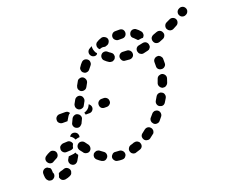

<svg xmlns="http://www.w3.org/2000/svg" viewBox="-99 -738 1123 925"><g transform="rotate(-20 462.0 -275.0)"><path d="M400 16Q403 13 405 9Q407 5 407 1Q407 -9 401 -15Q395 -22 385 -23Q376 -23 367 -24Q362 -25 358 -24Q354 -23 350 -20Q347 -17 344 -13Q342 -10 341 -5Q340 4 346 11Q351 19 361 20Q372 22 384 22Q388 22 392 21Q397 19 400 16ZM68 -2Q68 -1 68 -1Q70 8 77 14Q85 19 94 18Q107 16 120 10Q124 8 127 5Q130 2 131 -3Q133 -7 133 -11Q133 -16 131 -20Q127 -28 118 -32Q110 -35 101 -31Q94 -28 87 -27Q83 -26 79 -24Q76 -22 73 -19Q73 -15 71 -10Q70 -6 68 -2Q68 -2 68 -2ZM493 -23Q492 -27 489 -30Q486 -33 482 -35Q477 -37 473 -37Q468 -37 464 -36Q455 -32 446 -30Q437 -27 433 -19Q428 -11 431 -2Q432 2 435 6Q437 9 441 11Q445 14 450 14Q454 15 458 13Q469 10 480 6Q489 3 493 -5Q497 -14 493 -23ZM47 -51Q46 -55 43 -59Q43 -59 42 -59Q42 -59 42 -59Q38 -61 33 -64Q32 -65 31 -66Q30 -66 29 -66Q28 -66 27 -66Q18 -67 11 -61Q4 -55 3 -46Q3 -41 3 -36Q3 -23 8 -13Q11 -9 14 -6Q17 -3 22 -2Q26 -1 30 -1Q35 -1 39 -4Q47 -8 50 -17Q53 -26 48 -34Q48 -35 48 -36Q48 -39 48 -42Q48 -47 47 -51ZM305 -3Q309 -4 313 -7Q316 -9 319 -13Q324 -21 322 -30Q320 -39 312 -44Q304 -49 297 -55Q294 -58 289 -59Q285 -60 281 -60Q276 -59 272 -57Q268 -55 265 -52Q263 -48 261 -44Q260 -40 260 -35Q261 -31 263 -27Q265 -23 269 -20Q278 -12 288 -6Q292 -4 296 -3Q300 -2 305 -3ZM572 -57Q572 -61 571 -65Q570 -70 567 -73Q561 -81 552 -82Q543 -83 535 -77Q528 -71 520 -65Q512 -60 510 -51Q509 -42 514 -34Q519 -26 529 -25Q538 -23 545 -28Q554 -35 563 -42Q567 -44 569 -48Q571 -52 572 -57ZM140 -69Q143 -75 147 -81Q147 -81 148 -81Q157 -82 166 -83Q175 -83 183 -87Q185 -81 189 -76Q190 -75 192 -73Q191 -71 191 -69Q190 -67 189 -65Q184 -55 178 -46Q173 -38 164 -35Q155 -33 147 -38Q146 -39 145 -40Q144 -40 143 -41Q143 -42 142 -42Q140 -45 139 -47Q138 -50 137 -52Q136 -57 137 -61Q137 -65 140 -69ZM234 -66Q243 -64 251 -70Q258 -76 259 -85Q260 -94 255 -102Q254 -102 254 -103Q246 -114 242 -119Q236 -126 226 -127Q217 -128 210 -122Q203 -116 202 -107Q201 -98 207 -90Q210 -86 218 -76Q219 -75 219 -74Q225 -67 234 -66ZM98 -120Q94 -129 85 -132Q77 -136 68 -132Q56 -127 46 -120Q38 -115 36 -105Q35 -96 40 -89Q45 -81 54 -79Q64 -77 71 -83Q78 -87 86 -91Q94 -94 98 -103Q101 -112 98 -120ZM627 -140Q623 -143 619 -144Q615 -145 610 -145Q606 -144 602 -142Q598 -140 595 -136Q589 -129 582 -121Q579 -118 578 -114Q576 -110 577 -105Q577 -101 579 -97Q581 -93 584 -90Q591 -83 600 -84Q610 -84 616 -91Q623 -99 630 -108Q636 -115 635 -125Q634 -134 627 -140ZM179 -145Q172 -151 163 -150Q152 -150 141 -149Q137 -148 133 -146Q129 -144 126 -141Q123 -137 122 -133Q121 -129 121 -124Q122 -115 129 -109Q136 -103 146 -104Q155 -105 165 -105Q169 -105 173 -107Q177 -108 180 -111Q181 -119 185 -127Q186 -128 187 -130Q186 -139 179 -145ZM227 -165Q224 -173 216 -177Q208 -181 199 -179Q190 -176 186 -168V-167Q191 -165 195 -161Q202 -155 205 -146Q206 -146 206 -146Q208 -147 210 -147Q219 -150 227 -150Q230 -157 227 -165ZM673 -216Q670 -218 665 -219Q661 -219 656 -218Q652 -217 649 -214Q645 -211 643 -207Q638 -198 633 -190Q628 -182 630 -173Q632 -164 640 -159Q644 -157 649 -156Q653 -155 657 -156Q662 -157 665 -160Q669 -163 671 -167Q677 -176 682 -185Q687 -194 684 -203Q682 -212 673 -216ZM227 -198Q231 -196 236 -195Q240 -195 244 -196Q249 -198 252 -201Q255 -203 258 -207L267 -226Q272 -234 269 -243Q266 -252 258 -256Q250 -261 241 -258Q232 -255 227 -247L218 -228Q213 -220 216 -211Q219 -202 227 -198ZM705 -300Q697 -302 688 -298Q680 -294 677 -285Q674 -276 670 -266Q667 -258 671 -249Q675 -241 683 -237Q688 -236 692 -236Q697 -236 701 -238Q705 -240 708 -243Q711 -246 713 -250Q717 -261 720 -271Q723 -280 719 -288Q714 -297 705 -300ZM292 -242H312Q321 -242 327 -248Q334 -255 334 -264Q334 -270 331 -275Q328 -280 323 -284L319 -276Q315 -268 309 -263Q301 -257 293 -254Q291 -254 289 -253Q290 -251 290 -250Q292 -246 292 -242ZM224 -275Q221 -280 216 -284Q210 -287 204 -287H174Q165 -287 158 -280Q152 -274 152 -265Q151 -255 158 -249Q165 -242 174 -242H199L208 -257Q212 -265 218 -271Q221 -273 224 -275ZM423 -265Q423 -274 417 -280Q410 -287 401 -287H389Q380 -287 373 -280Q367 -274 367 -264Q367 -255 373 -248Q380 -242 389 -242H401Q410 -242 417 -249Q424 -255 423 -265ZM258 -290Q259 -286 262 -283Q265 -279 269 -277Q277 -273 286 -276Q295 -278 299 -287L309 -305Q313 -313 310 -322Q308 -331 299 -336Q291 -340 282 -337Q273 -334 269 -326L259 -308Q257 -304 257 -299Q256 -295 258 -290ZM733 -375Q731 -379 728 -382Q725 -385 721 -387Q716 -389 712 -388Q703 -388 696 -381Q690 -375 690 -365Q690 -360 690 -356Q690 -351 690 -346Q689 -337 695 -330Q702 -323 711 -323Q715 -322 720 -324Q724 -325 727 -328Q731 -331 733 -335Q735 -339 735 -344Q735 -350 735 -356Q735 -361 735 -367Q735 -371 733 -375ZM310 -356Q319 -352 328 -355Q336 -357 341 -366L351 -384Q355 -393 352 -401Q349 -410 341 -415Q333 -419 324 -416Q315 -414 311 -405L301 -387Q297 -378 299 -370Q302 -361 310 -356ZM606 -441Q606 -445 605 -449Q603 -453 600 -457Q597 -460 593 -462Q589 -464 585 -464Q575 -464 565 -465Q556 -466 549 -461Q541 -455 540 -445Q540 -441 541 -437Q543 -432 545 -429Q548 -425 552 -423Q556 -421 561 -421Q571 -420 583 -419Q592 -419 599 -425Q606 -431 606 -441ZM692 -439Q694 -442 695 -447Q695 -451 694 -456Q692 -465 684 -470Q676 -474 667 -472Q657 -470 648 -468Q639 -467 633 -459Q628 -451 630 -442Q631 -438 633 -434Q635 -430 639 -428Q643 -425 647 -424Q652 -423 656 -424Q667 -426 678 -429Q682 -430 686 -432Q689 -435 692 -439ZM352 -436Q359 -430 368 -432Q377 -433 383 -441Q389 -448 395 -456Q401 -463 400 -472Q400 -481 393 -487Q386 -493 376 -493Q367 -492 361 -485Q353 -477 347 -467Q341 -460 343 -451Q344 -441 352 -436ZM503 -439Q508 -441 511 -443Q515 -446 517 -450Q519 -454 520 -458Q520 -463 519 -467Q518 -471 515 -475Q512 -478 508 -481Q501 -485 497 -489Q490 -496 481 -496Q471 -496 465 -490Q458 -483 458 -474Q458 -464 464 -458Q474 -448 486 -441Q490 -439 495 -439Q499 -438 503 -439ZM778 -486Q775 -495 766 -499Q758 -502 749 -499Q740 -495 730 -492Q721 -488 717 -480Q714 -471 717 -463Q720 -454 728 -450Q737 -446 746 -449Q756 -453 766 -457Q774 -460 778 -469Q782 -478 778 -486ZM859 -525Q855 -533 846 -536Q837 -539 829 -535Q820 -530 810 -526Q802 -522 799 -513Q796 -504 800 -496Q802 -492 805 -489Q809 -486 813 -484Q817 -483 821 -483Q826 -483 830 -485Q839 -490 849 -495Q857 -499 860 -508Q863 -517 859 -525ZM418 -534Q425 -538 432 -542Q431 -533 433 -524Q435 -516 439 -508Q442 -505 445 -501Q443 -498 441 -495Q433 -490 424 -493Q416 -495 411 -503Q406 -511 408 -520Q410 -529 418 -534ZM627 -519Q625 -525 626 -532Q627 -532 627 -532Q628 -535 628 -537Q629 -538 629 -539Q630 -540 631 -541Q633 -545 637 -547Q641 -549 646 -550Q650 -550 654 -549Q659 -548 662 -545Q672 -538 680 -528Q683 -525 685 -520Q686 -516 686 -512Q686 -507 684 -503Q682 -499 679 -496Q678 -496 678 -496Q678 -495 677 -495Q670 -496 662 -494Q658 -493 654 -493Q652 -493 650 -495Q649 -496 647 -498Q641 -505 635 -510Q630 -513 627 -519ZM455 -538Q455 -542 458 -546Q460 -550 464 -552Q474 -559 490 -564Q499 -566 507 -561Q515 -557 518 -548Q520 -539 515 -531Q511 -523 502 -520Q496 -519 493 -517Q487 -518 481 -519Q472 -519 464 -515Q462 -516 461 -518Q459 -519 458 -521Q456 -525 455 -529Q454 -533 455 -538ZM920 -561Q915 -569 906 -571Q897 -573 889 -568L887 -567Q879 -562 877 -553Q875 -544 880 -536Q885 -528 894 -526Q903 -524 911 -529L913 -530Q920 -534 923 -544Q925 -553 920 -561ZM585 -571H564Q554 -571 548 -565Q541 -558 541 -549Q541 -539 548 -533Q555 -526 564 -526H584H585Q594 -526 601 -533Q607 -540 607 -549Q607 -558 601 -565Q594 -571 585 -571Z"/></g></svg>

Font: FRB American Cursive Guidelines Arrows Dashed Extrabold
Style: Bold Italic
Weight: 800
Italic angle: -25°
Version: Version 2.0;Modular Font Editor K font №1